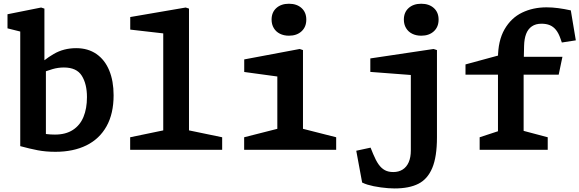

<svg xmlns="http://www.w3.org/2000/svg" viewBox="-20 -817 3160 1047"><path d="M90.4 -20.1V-676.5L122.4 -637L20.9 -662.4V-739.3L204.3 -776L222.2 -770V-441.9L230.3 -434.9V-33.6L121.9 -119.7Q159.2 -102.9 196.5 -93Q233.8 -83.1 279.8 -83.1Q338.1 -83.1 377.1 -108.3Q416.2 -133.5 435.2 -179.3Q454.2 -225.1 454.2 -287.4Q454.2 -358.9 426 -404Q397.9 -449 328.4 -449Q296.8 -449 266.7 -440.2Q236.6 -431.5 197.2 -415.6Q191.8 -413.1 185.8 -410.5L177.4 -448.2Q218.4 -490.8 272.8 -522.6Q327.2 -554.4 395.5 -554.4Q459.6 -554.4 505.6 -522.7Q551.7 -490.9 575.6 -433Q599.5 -375.2 599.5 -297.4Q599.5 -197.3 561 -128.4Q522.4 -59.4 451.1 -24.3Q379.8 10.8 282.2 10.8Q229.3 10.8 185.2 2.3Q141.1 -6.2 90.4 -20.1Z M689.8 -68.5 903.2 -112.8 870.2 -56.6V-670.2L902.7 -631.2L690.2 -655.6V-724.1L992.7 -776L1010.6 -770V-56.6L978 -112.8L1191.5 -68.5V0H689.8Z M1311.4 -68.5 1524.9 -122.8 1492.3 -66.7V-435L1524.3 -395.5L1311.8 -424.5V-493L1614.3 -549.9L1632.2 -543.9V-66.7L1599.7 -122.8L1813.2 -68.5V0H1311.4ZM1461 -710.1Q1461 -749.8 1487 -773.2Q1513 -796.6 1555.7 -796.6Q1598.3 -796.6 1624.3 -773.2Q1650.3 -749.8 1650.3 -710.1Q1650.3 -670 1624.3 -646.2Q1598.3 -622.3 1555.7 -622.3Q1527.7 -622.3 1506.3 -633.1Q1484.9 -643.8 1473 -663.8Q1461 -683.8 1461 -710.1Z M1983.6 189.8Q1968.8 185.2 1954.8 178.4L1922.7 5L2000.8 -11.9L2015 23Q2029.8 58.8 2044.8 79.8Q2059.7 100.7 2078.8 111Q2097.8 121.2 2124.6 121.2Q2154 121.2 2175.6 107.6Q2197.2 94 2208.8 67.5Q2220.3 40.9 2220.3 3.7V-445L2254.4 -405.5L1999.4 -424.9V-498.4L2344.4 -549.9L2362.8 -543.9V-67.9Q2362.8 38.2 2337.1 99.2Q2311.4 160.1 2261.2 185.3Q2211.1 210.6 2131.5 210.6Q2098.9 210.6 2057 205Q2015.2 199.4 1983.6 189.8ZM2182.3 -710.1Q2182.3 -749.8 2208.3 -773.2Q2234.3 -796.6 2277 -796.6Q2319.7 -796.6 2345.7 -773.2Q2371.7 -749.8 2371.7 -710.1Q2371.7 -670 2345.7 -646.2Q2319.7 -622.3 2277 -622.3Q2249 -622.3 2227.6 -633.1Q2206.2 -643.8 2194.3 -663.8Q2182.3 -683.8 2182.3 -710.1Z M2595.6 -68.5 2728.2 -112 2695.5 -55.8V-454.1V-499.3Q2695.5 -594.8 2731.3 -657.1Q2767.2 -719.3 2827 -748.2Q2886.8 -777 2960.2 -777Q2991.2 -777 3023.8 -772.7Q3056.4 -768.4 3092.7 -760.4L3120 -597L3043.8 -585.2L3036.4 -606.3Q3026.3 -635.9 3011.9 -653.8Q2997.4 -671.7 2978.2 -679.7Q2959 -687.7 2932.8 -687.7Q2901.1 -687.7 2880.2 -673.2Q2859.3 -658.8 2849 -632Q2838.8 -605.3 2837.9 -566.8L2835.4 -454.1V-56.2L2802.8 -112L2966.8 -68.5V0H2595.6ZM2518.4 -465.7 2763.8 -532.4V-507.1H3047L3026.6 -409.8H2518.4Z"/></svg>

Font: Monaspace Xenon Var ExtraLight
Style: Regular
Weight: 200
Designer: Riley Cran and the Lettermatic Team
Version: Version 1.200 (Monaspace Xenon Var)